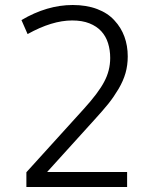

<svg xmlns="http://www.w3.org/2000/svg" viewBox="-20 -744 638 764"><path d="M269.5 -724.1Q324.2 -724.1 366.7 -708Q409.2 -691.9 435.5 -662.6Q461.9 -634.3 475.1 -598.1Q488.3 -562 488.3 -519.5Q488.3 -484.4 479.5 -453.4Q470.7 -422.4 451.7 -390.1Q442.4 -374.5 432.4 -359.9Q422.4 -345.2 411.1 -331.1Q399.9 -317.4 386 -301.3Q372.1 -285.2 355 -266.6L167.5 -59.6H485.8V0H85V-58.6L313 -310.1Q371.6 -374.5 394.5 -418.5Q418.5 -462.9 418.5 -513.2Q418.5 -544.9 409.9 -572.3Q401.4 -599.6 383.1 -619.6Q364.7 -639.6 335.9 -651.1Q307.1 -662.6 267.1 -662.6Q187 -662.6 89.8 -608.4L65.4 -664.1Q167 -724.1 269.5 -724.1Z"/></svg>

Font: Ride Light
Style: Regular
Weight: 300
Version: Version 3.000